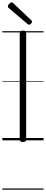

<svg xmlns="http://www.w3.org/2000/svg" viewBox="-20 -1196 391 1636"><path d="M176 14Q162 14 155 9Q148 4 148 -5V-916Q148 -926 155 -930.5Q162 -935 175 -935Q189 -935 196 -930.5Q203 -926 203 -916V-5Q203 4 196.5 9Q190 14 176 14ZM228 -985Q225 -985 222 -987Q219 -989 214 -992L54 -1128Q50 -1132 48.5 -1135Q47 -1138 47 -1143Q47 -1149 52.5 -1156.5Q58 -1164 65.5 -1170Q73 -1176 80 -1176Q84 -1176 87.5 -1173.5Q91 -1171 95 -1167L248 -1022Q252 -1018 252.5 -1015Q253 -1012 253 -1009Q253 -1003 244 -994Q235 -985 228 -985ZM0 410H351V420H0ZM0 -20H351V0H0ZM0 -505H351V-500H0ZM0 -930H351V-920H0Z"/></svg>

Font: Playwrite DE Grund Guides
Style: Regular
Weight: 400
Designer: Veronika Burian, José Scaglione
Foundry: TypeTogether
Version: Version 1.003